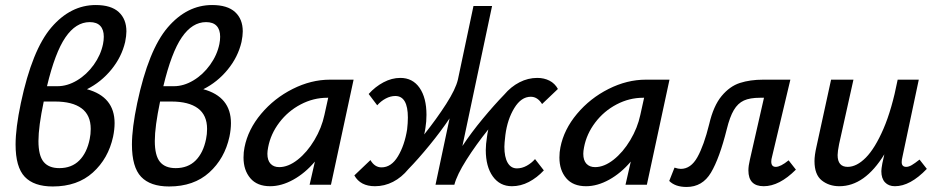

<svg xmlns="http://www.w3.org/2000/svg" viewBox="-20 -735 3731 764"><path d="M326 -380Q436 -350 436 -245Q436 -220 430 -191Q411 -104 349.5 -48.5Q288 7 190 7Q115 7 78.5 -31.5Q42 -70 42 -160Q42 -225 63 -325Q108 -537 184.5 -626Q261 -715 361 -715Q422 -715 452.5 -687Q483 -659 483 -610Q483 -593 478 -568Q464 -508 423 -458Q382 -408 326 -380ZM393 -589Q393 -617 379 -632Q365 -647 337 -647Q282 -647 240.5 -586.5Q199 -526 167 -392H209Q248 -392 286.5 -415Q325 -438 353 -477Q381 -516 390 -560Q393 -575 393 -589ZM341 -222Q341 -277 304.5 -304Q268 -331 199 -331H154Q133 -231 133 -174Q133 -116 153.5 -91Q174 -66 216 -66Q265 -66 295.5 -96.5Q326 -127 337 -182Q341 -201 341 -222Z M789 -380Q899 -350 899 -245Q899 -220 893 -191Q874 -104 812.5 -48.5Q751 7 653 7Q578 7 541.5 -31.5Q505 -70 505 -160Q505 -225 526 -325Q571 -537 647.5 -626Q724 -715 824 -715Q885 -715 915.5 -687Q946 -659 946 -610Q946 -593 941 -568Q927 -508 886 -458Q845 -408 789 -380ZM856 -589Q856 -617 842 -632Q828 -647 800 -647Q745 -647 703.5 -586.5Q662 -526 630 -392H672Q711 -392 749.5 -415Q788 -438 816 -477Q844 -516 853 -560Q856 -575 856 -589ZM804 -222Q804 -277 767.5 -304Q731 -331 662 -331H617Q596 -231 596 -174Q596 -116 616.5 -91Q637 -66 679 -66Q728 -66 758.5 -96.5Q789 -127 800 -182Q804 -201 804 -222Z M1387 -418 1297 0H1212L1233 -92Q1194 -46 1147 -20Q1100 6 1055 6Q1003 6 976 -26Q949 -58 949 -108Q949 -130 953 -149Q967 -220 1019 -282Q1071 -344 1144.5 -381Q1218 -418 1293 -418ZM1271 -278 1286 -346H1282Q1227 -346 1176.5 -319.5Q1126 -293 1091.5 -247.5Q1057 -202 1047 -149Q1044 -134 1044 -123Q1044 -97 1056.5 -83.5Q1069 -70 1091 -70Q1127 -70 1164.5 -99.5Q1202 -129 1231 -177.5Q1260 -226 1271 -278Z M2109 -102 2144 -57Q2117 -28 2084.5 -11Q2052 6 2017 6Q1969 6 1941 -33Q1913 -72 1913 -138Q1913 -160 1918 -192Q1919 -202 1923 -220Q1874 -159 1836 -99Q1798 -39 1788 0H1713L1769 -264Q1734 -212 1689 -157Q1644 -102 1605 -62Q1578 -29 1544 -11.5Q1510 6 1472 6Q1414 6 1390 -37L1454 -98Q1471 -69 1498 -69Q1537 -69 1563.5 -113Q1590 -157 1600 -220Q1603 -246 1603 -267Q1603 -353 1553 -353Q1534 -353 1515 -343Q1496 -333 1481 -316L1447 -361Q1473 -390 1506 -407.5Q1539 -425 1573 -425Q1622 -425 1649.5 -385.5Q1677 -346 1677 -278Q1677 -251 1673 -227Q1672 -218 1668 -200Q1718 -263 1755.5 -321.5Q1793 -380 1802 -418L1864 -711H1938L1820 -154Q1855 -207 1901 -262.5Q1947 -318 1986 -358Q2013 -390 2047 -407.5Q2081 -425 2118 -425Q2145 -425 2166.5 -414Q2188 -403 2200 -381L2137 -321Q2119 -350 2092 -350Q2054 -350 2026.5 -305Q1999 -260 1991 -198Q1987 -164 1987 -151Q1987 -110 2000 -87.5Q2013 -65 2037 -65Q2057 -65 2076 -75.5Q2095 -86 2109 -102Z M2644 -418 2554 0H2469L2490 -92Q2451 -46 2404 -20Q2357 6 2312 6Q2260 6 2233 -26Q2206 -58 2206 -108Q2206 -130 2210 -149Q2224 -220 2276 -282Q2328 -344 2401.5 -381Q2475 -418 2550 -418ZM2528 -278 2543 -346H2539Q2484 -346 2433.5 -319.5Q2383 -293 2348.5 -247.5Q2314 -202 2304 -149Q2301 -134 2301 -123Q2301 -97 2313.5 -83.5Q2326 -70 2348 -70Q2384 -70 2421.5 -99.5Q2459 -129 2488 -177.5Q2517 -226 2528 -278Z M3147 -60Q3081 6 3019 6Q2958 6 2958 -57Q2958 -75 2964 -100L3020 -346H3004Q2964 -346 2940 -335Q2916 -324 2900 -297Q2884 -270 2872 -221Q2843 -105 2809 -48Q2775 9 2712 9Q2667 9 2643 -15L2664 -68Q2679 -63 2689 -63Q2729 -63 2755 -109.5Q2781 -156 2802 -241Q2819 -314 2851.5 -353Q2884 -392 2924.5 -405Q2965 -418 3017 -418H3125L3052 -111Q3049 -101 3049 -92Q3049 -71 3067 -71Q3086 -71 3118 -97Z M3668 -63Q3602 6 3541 6Q3516 6 3501.5 -9.5Q3487 -25 3487 -54Q3487 -63 3491 -85L3499 -121Q3421 6 3320 6Q3279 6 3250 -17Q3221 -40 3221 -94Q3221 -117 3229 -152L3287 -418H3376L3319 -162Q3313 -132 3313 -118Q3313 -71 3353 -71Q3389 -71 3425.5 -108Q3462 -145 3495.5 -222.5Q3529 -300 3552 -418H3636L3571 -111Q3568 -99 3568 -90Q3568 -71 3586 -71Q3596 -71 3608 -78Q3620 -85 3639 -100Z"/></svg>

Font: Ysabeau Infant Semibold
Style: Italic
Weight: 600
Italic angle: -12°
Designer: Christian Thalmann (Catharsis Fonts)
Version: Version 0.003